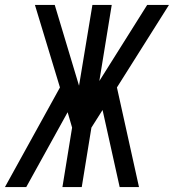

<svg xmlns="http://www.w3.org/2000/svg" viewBox="-50 -755 702 775"><path d="M433 0 364 -311 319 -240 280 0H202L241 -240L223 -302L56 0H-30L192 -402L91 -735H171L269 -409L323 -735H401L351 -428L544 -735H632L422 -402L511 0Z"/></svg>

Font: Iosevka QP
Style: Italic
Weight: 400
Italic angle: -9°
Designer: Belleve Invis
Foundry: Belleve Invis
Version: Version 20.0.0; ttfautohint (v1.8.4)